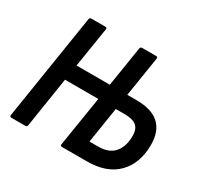

<svg xmlns="http://www.w3.org/2000/svg" viewBox="-141 -827 1035 999"><g transform="rotate(30 377.0 -327.5)"><path d="M37 0Q25 0 27 -11L127 -644Q129 -655 138 -655H223Q234 -655 232 -644L194 -405H394L432 -644Q434 -655 444 -655H527Q539 -655 537 -644L499 -405H554Q645 -405 690.5 -364Q736 -323 736 -241Q736 -130 672.5 -65Q609 0 490 0H342Q329 0 331 -11L379 -311H179L132 -11Q131 0 120 0ZM450 -96H503Q567 -96 598.5 -133Q630 -170 630 -233Q630 -275 608 -293Q586 -311 538 -311H484Z"/></g></svg>

Font: Sofia Sans Condensed
Style: Bold Italic
Weight: 700
Italic angle: -9°
Version: Version 4.100